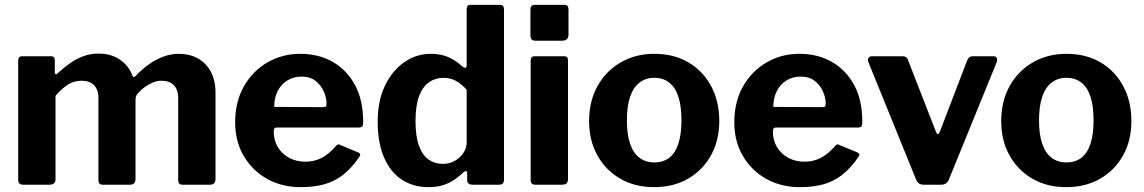

<svg xmlns="http://www.w3.org/2000/svg" viewBox="-20 -762 4718 792"><path d="M76 0Q55 0 55 -20V-511Q55 -530 71 -530H191Q206 -530 206 -513V-464Q206 -458 209.5 -456Q213 -454 218 -460Q244 -484 270 -502Q296 -520 325 -530.5Q354 -541 385 -541Q439 -541 475.5 -515.5Q512 -490 527 -448Q529 -444 532.5 -444.5Q536 -445 540 -449Q564 -475 592.5 -495.5Q621 -516 653 -528Q685 -540 716 -540Q786 -540 827.5 -497Q869 -454 869 -379V-24Q869 0 845 0H734Q724 0 719.5 -4.5Q715 -9 715 -20V-358Q715 -392 697 -410.5Q679 -429 646 -429Q627 -429 609 -421Q591 -413 576 -402Q561 -391 550 -378Q543 -371 541 -364.5Q539 -358 539 -350V-24Q539 0 515 0H405Q395 0 390.5 -4.5Q386 -9 386 -20V-358Q386 -392 368 -410.5Q350 -429 316 -429Q286 -429 261 -413.5Q236 -398 209 -367V-23Q209 0 183 0H76Z M1109 -220Q1109 -183 1126.5 -154.5Q1144 -126 1173.5 -110.5Q1203 -95 1240 -95Q1276 -95 1306.5 -110.5Q1337 -126 1368 -162Q1372 -166 1375 -166.5Q1378 -167 1386 -163L1458 -133Q1472 -127 1461 -113Q1429 -67 1394 -40Q1359 -13 1316.5 -1.5Q1274 10 1221 10Q1143 10 1082 -24Q1021 -58 985.5 -118.5Q950 -179 950 -257Q950 -343 986.5 -406.5Q1023 -470 1084 -505Q1145 -540 1218 -540Q1295 -540 1353 -506.5Q1411 -473 1444.5 -411Q1478 -349 1478 -260Q1478 -249 1476 -243Q1474 -237 1461 -236H1121Q1115 -236 1112 -232Q1109 -228 1109 -220ZM1310 -320Q1321 -320 1324 -322.5Q1327 -325 1327 -334Q1327 -359 1315.5 -385Q1304 -411 1281.5 -428.5Q1259 -446 1224 -446Q1191 -446 1165 -430Q1139 -414 1125 -385.5Q1111 -357 1111 -321Z M1928 0Q1920 0 1913.5 -4.5Q1907 -9 1907 -20V-48Q1907 -55 1903 -56Q1899 -57 1893 -52Q1877 -37 1857 -22.5Q1837 -8 1810 1Q1783 10 1747 10Q1686 10 1639 -20Q1592 -50 1565 -110.5Q1538 -171 1538 -261Q1538 -345 1567.5 -407.5Q1597 -470 1647 -505Q1697 -540 1757 -540Q1797 -540 1828 -527Q1859 -514 1888 -487Q1896 -481 1900.5 -482.5Q1905 -484 1905 -495V-724Q1905 -742 1921 -742H2043Q2059 -742 2059 -723V-21Q2059 -10 2054 -5Q2049 0 2036 0H1928ZM1905 -392Q1883 -416 1860.5 -428.5Q1838 -441 1809 -441Q1776 -441 1749.5 -422.5Q1723 -404 1708.5 -365Q1694 -326 1694 -263Q1694 -199 1708.5 -160Q1723 -121 1748.5 -103.5Q1774 -86 1807 -86Q1835 -86 1857 -99Q1879 -112 1892 -132Q1905 -152 1905 -174V-392Z M2323 -24Q2323 -11 2317 -5.5Q2311 0 2296 0H2191Q2178 0 2173.5 -5Q2169 -10 2169 -21V-511Q2169 -530 2185 -530H2308Q2323 -530 2323 -513ZM2325 -619Q2325 -594 2298 -594H2190Q2177 -594 2172.5 -600Q2168 -606 2168 -617V-722Q2168 -742 2185 -742H2309Q2325 -742 2325 -723Z M2678 10Q2599 10 2538.5 -25Q2478 -60 2444 -121.5Q2410 -183 2410 -262Q2410 -345 2445 -407.5Q2480 -470 2541 -505Q2602 -540 2679 -540Q2760 -540 2820 -504.5Q2880 -469 2913.5 -406.5Q2947 -344 2947 -263Q2947 -183 2913 -121.5Q2879 -60 2818.5 -25Q2758 10 2678 10ZM2679 -92Q2716 -92 2741 -111.5Q2766 -131 2778.5 -170Q2791 -209 2791 -265Q2791 -324 2778.5 -362.5Q2766 -401 2741 -421Q2716 -441 2679 -441Q2643 -441 2617.5 -421Q2592 -401 2579 -362.5Q2566 -324 2566 -265Q2566 -208 2579 -169.5Q2592 -131 2617.5 -111.5Q2643 -92 2679 -92Z M3168 -220Q3168 -183 3185.5 -154.5Q3203 -126 3232.5 -110.5Q3262 -95 3299 -95Q3335 -95 3365.5 -110.5Q3396 -126 3427 -162Q3431 -166 3434 -166.5Q3437 -167 3445 -163L3517 -133Q3531 -127 3520 -113Q3488 -67 3453 -40Q3418 -13 3375.5 -1.5Q3333 10 3280 10Q3202 10 3141 -24Q3080 -58 3044.5 -118.5Q3009 -179 3009 -257Q3009 -343 3045.5 -406.5Q3082 -470 3143 -505Q3204 -540 3277 -540Q3354 -540 3412 -506.5Q3470 -473 3503.5 -411Q3537 -349 3537 -260Q3537 -249 3535 -243Q3533 -237 3520 -236H3180Q3174 -236 3171 -232Q3168 -228 3168 -220ZM3369 -320Q3380 -320 3383 -322.5Q3386 -325 3386 -334Q3386 -359 3374.5 -385Q3363 -411 3340.5 -428.5Q3318 -446 3283 -446Q3250 -446 3224 -430Q3198 -414 3184 -385.5Q3170 -357 3170 -321Z M4078 -530Q4088 -530 4091.5 -523Q4095 -516 4092 -507L3894 -21Q3885 0 3862 0H3791Q3767 0 3759 -21L3562 -506Q3558 -516 3562.5 -523Q3567 -530 3577 -530H3704Q3712 -530 3718 -525.5Q3724 -521 3726 -513L3841 -218Q3848 -199 3857 -219L3970 -514Q3973 -521 3978.5 -525.5Q3984 -530 3992 -530H4078Z M4378 10Q4299 10 4238.5 -25Q4178 -60 4144 -121.5Q4110 -183 4110 -262Q4110 -345 4145 -407.5Q4180 -470 4241 -505Q4302 -540 4379 -540Q4460 -540 4520 -504.5Q4580 -469 4613.5 -406.5Q4647 -344 4647 -263Q4647 -183 4613 -121.5Q4579 -60 4518.5 -25Q4458 10 4378 10ZM4379 -92Q4416 -92 4441 -111.5Q4466 -131 4478.5 -170Q4491 -209 4491 -265Q4491 -324 4478.5 -362.5Q4466 -401 4441 -421Q4416 -441 4379 -441Q4343 -441 4317.5 -421Q4292 -401 4279 -362.5Q4266 -324 4266 -265Q4266 -208 4279 -169.5Q4292 -131 4317.5 -111.5Q4343 -92 4379 -92Z"/></svg>

Font: Libre Franklin Thin
Style: Bold
Weight: 700
Version: Version 3.000